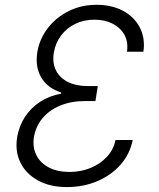

<svg xmlns="http://www.w3.org/2000/svg" viewBox="-20 -757 650 787"><path d="M253.9 9.8Q185.5 9.8 136.2 -17.1Q86.9 -43.9 64 -90.1Q41 -136.2 50.3 -194.8Q58.1 -240.7 82.3 -277.8Q106.4 -314.9 144.3 -339.6Q182.1 -364.3 230 -373L231 -377.9Q175.8 -395 149.4 -439Q123 -482.9 133.3 -544.9Q142.1 -597.2 175.3 -640.9Q208.5 -684.6 260.3 -710.9Q312 -737.3 376 -737.3Q438 -737.3 483.9 -712.9Q529.8 -688.5 552.7 -645Q575.7 -601.6 567.9 -544.9H500.5Q506.3 -585.4 489.7 -614.7Q473.1 -644 441.2 -660.2Q409.2 -676.3 367.2 -676.3Q323.7 -676.3 288.6 -659.2Q253.4 -642.1 230.5 -611.8Q207.5 -581.5 200.7 -541.5Q193.8 -500 209.2 -469Q224.6 -438 258.1 -421.1Q291.5 -404.3 337.9 -404.3H380.9L371.1 -342.8H328.1Q271.5 -342.8 226.8 -324.2Q182.1 -305.7 154.3 -272.5Q126.5 -239.3 119.1 -195.3Q112.8 -154.3 128.9 -121.6Q145 -88.9 180.2 -70.6Q215.3 -52.2 265.1 -52.2Q311 -52.2 350.8 -68.4Q390.6 -84.5 418 -114Q445.3 -143.6 453.6 -183.1H523.9Q512.7 -126 474.6 -82.5Q436.5 -39.1 379.4 -14.6Q322.3 9.8 253.9 9.8Z"/></svg>

Font: Inter Light
Style: Italic
Weight: 300
Italic angle: -9.3988°
Designer: Rasmus Andersson
Foundry: rsms
Version: Version 4.001;git-66647c0bb